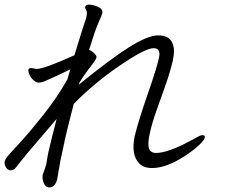

<svg xmlns="http://www.w3.org/2000/svg" viewBox="-25 -771 1045 841"><path d="M862 -179Q874 -179 872 -169Q870 -157 846.5 -135Q823 -113 788 -90Q705 -35 642 -35Q604 -35 585 -55Q548 -93 565 -175L566 -179Q582 -244 622.5 -360.5Q663 -477 671.5 -518.5Q680 -560 648 -560Q611 -560 498.5 -483Q386 -406 298 -316Q267 -198 255 -139L239 -64Q236 -49 234 -35L226 11Q218 50 189 50Q174 49 166.5 30Q159 11 162 -5L163 -8Q174 -38 178 -53L179 -59Q180 -68 182 -78L186 -100Q196 -145 223 -250Q195 -217 140 -153Q85 -89 65.5 -63.5Q46 -38 39.5 -31.5Q33 -25 21 -25Q9 -25 1 -38.5Q-7 -52 -4.5 -63Q-2 -74 10.5 -89Q23 -104 60.5 -144Q98 -184 161.5 -263.5Q225 -343 270 -423L283 -467Q177 -417 165.5 -413Q154 -409 144 -409Q134 -409 122 -419.5Q110 -430 104 -444Q98 -458 99.5 -465.5Q101 -473 112 -473L135 -469Q168 -469 301 -529Q344 -670 353 -694L354 -701Q358 -718 352.5 -727Q347 -736 348 -741L349 -742V-743Q354 -751 363.5 -751Q373 -751 388 -747Q428 -736 423 -713L422 -710Q420 -702 406 -671Q392 -640 365 -552Q375 -550 387 -538.5Q399 -527 397.5 -519.5Q396 -512 385 -497L357 -460Q340 -437 324 -411Q322 -404 320 -400Q455 -510 538.5 -563Q622 -616 667.5 -616Q713 -616 728 -587Q743 -558 733 -513V-510Q720 -454 700 -398Q680 -342 660.5 -287Q641 -232 631 -186.5Q621 -141 627.5 -121Q634 -101 659 -101Q684 -101 722 -114.5Q760 -128 800 -149.5Q840 -171 847.5 -175Q855 -179 862 -179Z"/></svg>

Font: LXGW Bright GB
Style: Italic
Weight: 400
Italic angle: -12°
Designer: Christian Thalmann (Catharsis Fonts)
Foundry: LXGW / Christian Thalmann (Catharsis Fonts) / Fontworks Inc.
Version: Version 5.510